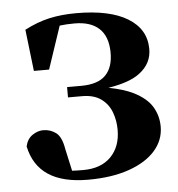

<svg xmlns="http://www.w3.org/2000/svg" viewBox="-46 -606 618 667"><g transform="rotate(-5 263.0 -273.0)"><path d="M235 17Q147 17 96.5 -16.5Q46 -50 32 -117Q38 -143 56.5 -155.5Q75 -168 94 -168Q119 -168 138.5 -153.5Q158 -139 165 -96L182 -19Q198 -18 221 -18Q283 -18 317.5 -53Q352 -88 352 -147Q352 -180 341 -209Q330 -238 305 -256Q280 -274 239 -274H190V-310H239Q298 -310 325 -338Q352 -366 351 -419Q350 -473 320.5 -500.5Q291 -528 235 -528Q206 -528 183 -525L133 -376H80L63 -521Q107 -544 149.5 -553.5Q192 -563 244 -563Q360 -563 422.5 -525Q485 -487 486 -419Q487 -367 443 -334Q408 -307 333 -295Q385 -285 418 -269Q464 -246 483 -214.5Q502 -183 502 -145Q502 -98 470 -61.5Q438 -25 378 -4Q318 17 235 17ZM125 -508Q121 -506 116 -504Z"/></g></svg>

Font: Early Summer Mincho Heavy
Style: Regular
Weight: 900
Designer: GuiWonder
Version: Version 1.002